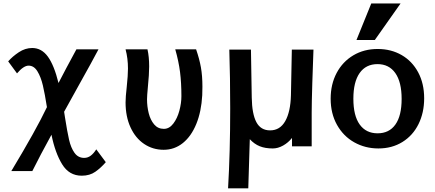

<svg xmlns="http://www.w3.org/2000/svg" viewBox="-20 -830 2440 1078"><path d="M269 -73.5Q204.5 44 161.5 130.5H43.5Q183.5 -102 243.5 -228.5Q232 -302 220.8 -350Q209.5 -398 190 -429.8Q170.5 -461.5 140.5 -461.5Q112.5 -461.5 75.5 -418L26 -485.5Q50 -513 85.8 -536.8Q121.5 -560.5 161 -560.5Q213.5 -560.5 248.8 -512Q284 -463.5 308.5 -364Q347 -439 409 -553H533Q502 -493.5 415 -338L340 -202.5L344.5 -173Q357.5 -90 367.8 -45.2Q378 -0.5 398.2 28Q418.5 56.5 452.5 56.5Q473 56.5 489.5 44Q506 31.5 520.5 8.5L574 80.5Q547 112 515.5 134.2Q484 156.5 439 156.5Q368 156.5 328.8 92.2Q289.5 28 269 -73.5Z M685 -255Q685 -285 691.5 -341.5Q698.5 -407.5 698.5 -445Q698.5 -502.5 685 -553H808Q817.5 -511.5 817.5 -456.5Q817.5 -413.5 810 -338.5Q805.5 -291.5 805.5 -272.5Q805.5 -232 815 -194.2Q824.5 -156.5 845.5 -131.5Q866.5 -106.5 900 -106.5Q930.5 -106.5 953 -136Q975.5 -165.5 987 -208.2Q998.5 -251 998.5 -290Q998.5 -365 990.8 -425.8Q983 -486.5 964 -553H1081Q1099.5 -499.5 1108 -452Q1116.5 -404.5 1116.5 -344Q1116.5 -312.5 1115.5 -295.5Q1110.5 -203.5 1082.2 -134.2Q1054 -65 1006.8 -27Q959.5 11 899 11Q838 11 789.2 -21.8Q740.5 -54.5 712.8 -115Q685 -175.5 685 -255Z M1272.5 -222.5Q1272.5 -391 1267.5 -551.5H1389L1393.5 -281.5Q1395 -190 1419.5 -144Q1444 -98 1496.5 -98Q1552 -98 1581.5 -150Q1611 -202 1613.5 -295L1618.5 -551.5H1740Q1737 -481.5 1733.5 -365.5Q1730 -249.5 1730 -198.5V-8.5H1619.5V-55.5Q1598.5 -29 1569.5 -12.8Q1540.5 3.5 1511.5 3.5Q1469 3.5 1438.5 -8.8Q1408 -21 1382.5 -48.5L1374 227.5H1260.5Q1272.5 23.5 1272.5 -222.5Z M1836.5 -276Q1836.5 -357 1870.2 -420.5Q1904 -484 1964 -519.5Q2024 -555 2100.5 -555Q2175.5 -555 2234.8 -521Q2294 -487 2327.8 -424Q2361.5 -361 2361.5 -278Q2361.5 -197.5 2329.8 -133.2Q2298 -69 2239.5 -32.8Q2181 3.5 2104.5 3.5Q2030.5 3.5 1969.2 -30.8Q1908 -65 1872.2 -128.8Q1836.5 -192.5 1836.5 -276ZM2235 -274.5Q2235 -369.5 2199.5 -419.8Q2164 -470 2099.5 -470Q2034.5 -470 1999.2 -420Q1964 -370 1964 -275.5Q1964 -180.5 1999.5 -131Q2035 -81.5 2100 -81.5Q2165 -81.5 2200 -130.8Q2235 -180 2235 -274.5ZM1981.5 -605.5 2064.5 -810.5H2229L2084.5 -605.5Z"/></svg>

Font: JuliaMono ExtraBold
Style: Regular
Weight: 800
Monospace: yes
Designer: cormullion
Foundry: corm
Version: Version 0.055; ttfautohint (v1.8.4)